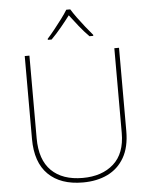

<svg xmlns="http://www.w3.org/2000/svg" viewBox="-62 -1000 836 1061"><g transform="rotate(-5 356.0 -469.5)"><path d="M618 -252Q618 -163 584.5 -105Q551 -47 492 -18.5Q433 10 355 10Q231 10 163 -57Q95 -124 95 -254V-714H121V-256Q121 -136 182.5 -75.5Q244 -15 356 -15Q463 -15 527.5 -72.5Q592 -130 592 -244V-714H618ZM368 -949Q380 -929 400 -901.5Q420 -874 442 -846.5Q464 -819 482 -798V-792H461Q433 -820 405.5 -854.5Q378 -889 357 -917Q336 -889 307.5 -854.5Q279 -820 251 -792H230V-798Q249 -819 271 -846.5Q293 -874 313.5 -901.5Q334 -929 346 -949Z"/></g></svg>

Font: Noto Sans Tamil Thin
Style: Regular
Weight: 100
Designer: Jelle Bosma - Monotype Design Team
Foundry: Monotype Imaging Inc.
Version: Version 2.004; ttfautohint (v1.8.4.7-5d5b)